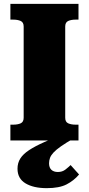

<svg xmlns="http://www.w3.org/2000/svg" viewBox="-20 -730 462 998"><path d="M103 -118V-592Q103 -614 87.5 -621Q72 -628 49 -628H34V-710H388V-628H373Q350 -628 334.5 -621Q319 -614 319 -592V-118Q319 -96 334.5 -89Q350 -82 373 -82H388V0H34V-82H49Q72 -82 87.5 -89Q103 -96 103 -118ZM330 -42 362 -10Q322 13 297 30.5Q272 48 258.5 62.5Q245 77 240 90.5Q235 104 235 119Q235 141 247 152.5Q259 164 281 164Q304 164 320.5 151Q337 138 347 128L391 177Q364 209 326 228.5Q288 248 223 248Q154 248 112.5 223Q71 198 71 147Q71 117 85.5 94Q100 71 131 50.5Q162 30 211.5 8Q261 -14 330 -42Z"/></svg>

Font: Roboto Serif 20pt ExtraBold
Style: Regular
Weight: 800
Version: Version 1.008